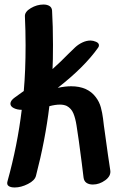

<svg xmlns="http://www.w3.org/2000/svg" viewBox="-20 -840 520 848"><path d="M442 -263Q459 -138 467 -88Q471 -63 445 -44Q419 -25 390 -25Q373 -25 362 -32.5Q351 -40 349 -56L341 -121Q327 -231 318 -286Q313 -318 304 -339.5Q295 -361 275 -372Q262 -378 245 -378Q224 -378 198 -371Q180 -221 139 -64Q134 -43 103.5 -27.5Q73 -12 45 -12Q27 -12 18 -18.5Q9 -25 13 -39Q57 -197 76 -355Q56 -355 41 -362.5Q26 -370 26 -382Q26 -396 46 -410L85 -438Q93 -527 93 -640Q93 -704 90 -768Q89 -788 116 -804Q143 -820 172 -820Q188 -820 198.5 -813.5Q209 -807 210 -793Q214 -725 214 -642Q214 -570 212 -535Q248 -567 282 -602L312 -631Q326 -644 344 -652.5Q362 -661 380 -661Q391 -661 404 -655.5Q417 -650 417 -640Q417 -634 413 -629Q352 -543 235 -452Q268 -459 294 -459Q367 -459 403 -411Q419 -390 425.5 -365.5Q432 -341 435 -317Q438 -293 439 -284Z"/></svg>

Font: Sedgwick Ave Display
Style: Regular
Weight: 400
Designer: Kevin Burke, Pedro Vergani
Foundry: Google, Inc.
Version: Version 1.000